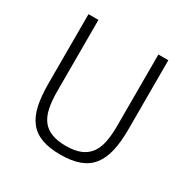

<svg xmlns="http://www.w3.org/2000/svg" viewBox="-160 -845 988 1004"><g transform="rotate(30 334.0 -343.0)"><path d="M153 -698V-267Q153 -209 162 -166.5Q171 -124 192 -96.5Q213 -69 248 -55.5Q283 -42 334 -42Q385 -42 419.5 -55.5Q454 -69 475.5 -96.5Q497 -124 506 -166.5Q515 -209 515 -267V-698H575V-280Q575 -203 562 -148Q549 -93 520.5 -57.5Q492 -22 445.5 -5Q399 12 332 12Q265 12 219 -5Q173 -22 145 -57.5Q117 -93 105 -148Q93 -203 93 -280V-698Z"/></g></svg>

Font: IBM Plex Thai Light
Style: Regular
Weight: 300
Designer: Mike Abbink, Paul van der Laan, Pieter van Rosmalen, Ben Mitchell, Mark Frömberg
Foundry: Bold Monday
Version: Version 1.0